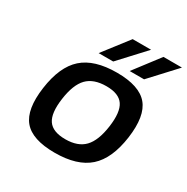

<svg xmlns="http://www.w3.org/2000/svg" viewBox="-162 -841 967 992"><g transform="rotate(30 322.0 -345.0)"><path d="M366.7 -509.8Q500.5 -509.8 552.2 -448.2Q604 -386.7 585 -250Q565.9 -113.8 496.6 -52Q427.2 9.8 293.5 9.8Q159.2 9.8 107.7 -51.8Q56.2 -113.3 75.2 -250Q94.2 -386.7 163.3 -448.2Q232.4 -509.8 366.7 -509.8ZM188 -250Q175.3 -159.2 203.1 -118.7Q231 -78.1 306.2 -78.1Q380.9 -78.1 419.7 -118.7Q458.5 -159.2 471.2 -250Q483.9 -340.8 456.5 -381.3Q429.2 -421.9 354.5 -421.9Q278.8 -421.9 239.7 -381.6Q200.7 -341.3 188 -250ZM233.4 -549.8 349.6 -700.2H459.5L320.3 -549.8ZM418.5 -549.8 533.2 -700.2H643.6L504.4 -549.8Z"/></g></svg>

Font: Fivo Sans Med
Style: Regular
Weight: 450
Designer: Alexander Slobzheninov
Foundry: Alexander Slobzheninov
Version: 1.0